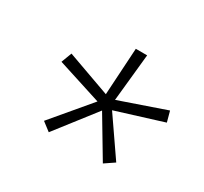

<svg xmlns="http://www.w3.org/2000/svg" viewBox="-86 -847 623 587"><g transform="rotate(30 226.0 -553.0)"><path d="M110 -399 222 -532 66 -582 80 -619 233 -564 243 -730H283L266 -563L428 -619L438 -582L274 -531L365 -399L331 -376L248 -515L140 -376Z"/></g></svg>

Font: Muli ExtraLight
Style: Italic
Weight: 275
Italic angle: -4.541°
Designer: Vernon Adams
Foundry: Vernon Adams
Version: Version 2.001